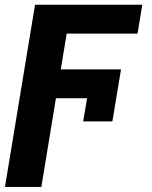

<svg xmlns="http://www.w3.org/2000/svg" viewBox="-30 -565 626 789"><path d="M467.3 -279.8 431.8 -66.1H311.8L327.8 -161.2H199.9L139.9 203.1H-9.6L114 -545.5H554.7L535.2 -426.8H244L219.8 -279.8Z"/></svg>

Font: Inter P
Style: Bold Italic
Weight: 700
Italic angle: 9.39999°
Designer: Rasmus Andersson
Foundry: rsms
Version: Version 3.018;git-588b23468